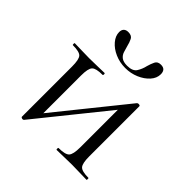

<svg xmlns="http://www.w3.org/2000/svg" viewBox="-164 -708 839 839"><g transform="rotate(45 255.5 -288.0)"><path d="M100.4 10.4Q96.2 10.4 93.2 8.5Q90.2 6.6 90.2 4.8V-305Q90.2 -349 78.7 -361.5Q67.2 -374 26.6 -374Q24.6 -374 24.6 -380Q24.6 -386 26.6 -386Q46 -386 68.1 -385Q90.2 -384 116.8 -384Q146 -384 169.2 -385Q192.4 -386 210.2 -386Q213.2 -386 213.2 -380Q213.2 -374 210.2 -374Q169.8 -374 157.7 -361.5Q145.6 -349 145.6 -305V-53.4L124.6 -46.2L404 -393Q407.8 -395.6 410.6 -395.6Q420.8 -395.6 420.8 -390.6V-81Q420.8 -38 432.4 -25Q444 -12 484.4 -12Q486.4 -12 486.4 -6Q486.4 0 484.4 0Q464.8 0 441.7 -1Q418.6 -2 394 -2Q368.4 -2 343.8 -1Q319.2 0 300.6 0Q297.8 0 297.8 -6Q297.8 -12 300.6 -12Q341.2 -12 353.2 -25Q365.2 -38 365.2 -81V-333.8L387.4 -340.8L107 7.2Q106 8.4 104.5 9.4Q103 10.4 100.4 10.4ZM257.8 -477.8Q291.6 -477.8 303.5 -497Q315.4 -516.2 320.2 -538.4Q325.2 -556.4 332.3 -571.2Q339.4 -586 359.2 -586Q374.4 -586 381.4 -578.2Q388.4 -570.4 388.4 -555.8Q388.4 -531.4 369.8 -510.7Q351.2 -490 321.7 -477.5Q292.2 -465 258.8 -465Q224.6 -465 195 -478Q165.4 -491 147.2 -512.5Q129 -534 129 -557.4Q129 -571.2 136.4 -578.6Q143.8 -586 157.6 -586Q178.8 -586 186 -572.1Q193.2 -558.2 198 -537.6Q201.6 -524.6 206 -510.4Q210.4 -496.2 222.3 -487Q234.2 -477.8 257.8 -477.8Z"/></g></svg>

Font: Cormorant Garamond Light
Style: Regular
Weight: 300
Designer: Christian Thalmann (Catharsis Fonts)
Foundry: Catharsis Fonts
Version: Version 4.001